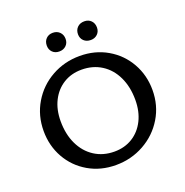

<svg xmlns="http://www.w3.org/2000/svg" viewBox="-148 -980 1083 1122"><g transform="rotate(-20 393.5 -419.5)"><path d="M242 -787Q242 -813 258 -829.5Q274 -846 300 -846Q326 -846 342.5 -829.5Q359 -813 359 -787Q359 -762 342.5 -746Q326 -730 300 -730Q274 -730 258 -746Q242 -762 242 -787ZM436 -787Q436 -813 452.5 -829.5Q469 -846 496 -846Q522 -846 538 -829.5Q554 -813 554 -787Q554 -762 537.5 -746Q521 -730 496 -730Q469 -730 452.5 -746Q436 -762 436 -787ZM54 -324Q54 -420 100.5 -498Q147 -576 226.5 -620.5Q306 -665 401 -665Q496 -665 572 -621Q648 -577 691 -501Q734 -425 734 -333Q734 -237 687 -159.5Q640 -82 560 -37.5Q480 7 385 7Q290 7 214.5 -37Q139 -81 96.5 -156.5Q54 -232 54 -324ZM620 -313Q620 -394 590.5 -456Q561 -518 507.5 -552Q454 -586 384 -586Q320 -586 271 -555.5Q222 -525 194.5 -470.5Q167 -416 167 -344Q167 -263 196.5 -201Q226 -139 279.5 -104.5Q333 -70 403 -70Q467 -70 516 -100.5Q565 -131 592.5 -186Q620 -241 620 -313Z"/></g></svg>

Font: Ysabeau SC Semibold
Style: Regular
Weight: 600
Designer: Christian Thalmann (Catharsis Fonts)
Version: Version 0.003